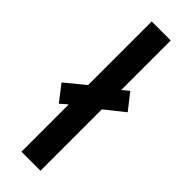

<svg xmlns="http://www.w3.org/2000/svg" viewBox="-279 -869 792 792"><g transform="rotate(45 117.0 -473.0)"><path d="M62 -93V-369L31 -342L-23 -412L62 -482V-853H173V-564L202 -588L257 -518L173 -451V-93Z"/></g></svg>

Font: Noto Sans Kannada UI ExtraCondensed SemiBold
Style: Regular
Weight: 600
Width: 2
Designer: Jelle Bosma - Monotype Design Team
Foundry: Monotype Imaging Inc.
Version: Version 2.005; ttfautohint (v1.8.4.7-5d5b)